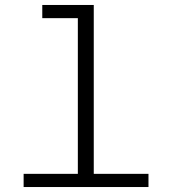

<svg xmlns="http://www.w3.org/2000/svg" viewBox="-20 -752 690 772"><path d="M293 0V-732H357V0ZM75 0V-53H577V0ZM150 -679V-732H325V-679Z"/></svg>

Font: Azeret Mono ExtraLight
Style: Regular
Weight: 250
Designer: Martin Vácha
Foundry: Displaay
Version: Version 1.002